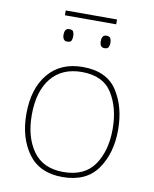

<svg xmlns="http://www.w3.org/2000/svg" viewBox="-89 -863 753 940"><g transform="rotate(10 287.5 -393.0)"><path d="M515 -264Q515 -379 463 -458.5Q411 -538 292 -538Q182 -538 120.5 -464Q59 -390 59 -264Q59 -146 115.5 -68Q172 10 286 10Q404 10 459.5 -69Q515 -148 515 -264ZM86 -264Q86 -381 139.5 -447Q193 -513 292 -513Q398 -513 443 -440.5Q488 -368 488 -264Q488 -155 439.5 -85Q391 -15 286 -15Q185 -15 135.5 -84.5Q86 -154 86 -264ZM416 -796H161V-772H416ZM379 -709Q356 -709 356 -678Q356 -647 379 -647Q395 -647 399.5 -656Q404 -665 404 -678Q404 -690 399.5 -699.5Q395 -709 379 -709ZM194 -709Q171 -709 171 -678Q171 -647 194 -647Q211 -647 215 -656Q219 -665 219 -678Q219 -690 215 -699.5Q211 -709 194 -709Z"/></g></svg>

Font: Noto Sans UI Thin
Style: Regular
Weight: 250
Designer: Monotype Design Team
Foundry: Monotype Imaging Inc.
Version: Version 1.901